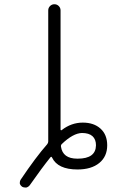

<svg xmlns="http://www.w3.org/2000/svg" viewBox="-20 -792 540 884"><path d="M264.6 -128.9Q259.8 -124 260.7 -117.2Q268.6 -61.5 335.9 -61.5Q336.9 -61.5 337.9 -61.5Q420.9 -61.5 421.9 -123Q421.9 -150.4 405.8 -165Q389.6 -179.7 357.4 -179.7Q316.4 -178.7 264.6 -128.9ZM197.3 -127.9Q202.1 -133.8 202.1 -140.6V-744.1Q202.1 -755.9 210.4 -764.2Q218.8 -772.5 230.5 -772.5Q242.2 -772.5 250.5 -764.2Q258.8 -755.9 258.8 -744.1V-195.3Q258.8 -193.4 260.7 -192.4Q262.7 -191.4 264.6 -193.4Q308.6 -227.5 361.3 -227.5Q412.1 -227.5 442.9 -199.7Q473.6 -171.9 473.6 -123Q473.6 -71.3 437 -41.5Q400.4 -11.7 336.9 -11.7Q246.1 -11.7 219.7 -66.4Q216.8 -73.2 211.9 -67.4Q171.9 -17.6 117.2 60.5Q111.3 68.4 101.6 71.3Q98.6 71.3 95.7 71.3Q88.9 71.3 83 68.4Q74.2 62.5 71.3 53.7Q71.3 50.8 71.3 47.9Q71.3 41 75.2 35.2Q145.5 -69.3 197.3 -127.9Z"/></svg>

Font: Rounded-X Mgen+ 1m light
Style: Regular
Weight: 200
Designer: [Source Han Sans]
Ryoko NISHIZUKA  (kana & ideographs); Paul D. Hunt (Latin, Greek & Cyrillic); Wenlong ZHANG  (bopomofo
Version: Version 1.059.20150602